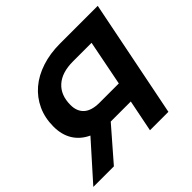

<svg xmlns="http://www.w3.org/2000/svg" viewBox="-172 -888 1076 1076"><g transform="rotate(-45 365.5 -350.0)"><path d="M-5 0 187 -215Q133 -240 104.5 -286Q76 -332 76 -397Q76 -466 102 -522Q128 -578 174.5 -617.5Q221 -657 286.5 -678.5Q352 -700 430 -700H730L590 0H444L482 -190H323L158 0ZM506 -309 559 -578H412Q324 -578 276.5 -535.5Q229 -493 229 -415Q229 -364 260 -336.5Q291 -309 354 -309Z"/></g></svg>

Font: Argentum Sans Medium
Style: Italic
Weight: 500
Italic angle: -11°
Designer: Julieta Ulanovsky (font), Cristiano Sobral (main changes and remaster)
Foundry: Julieta Ulanovsky (font), Cristiano Sobral (main changes and remaster)
Version: Version 2.007;June 15, 2022;FontCreator 14.0.0.2814 64-bit; 